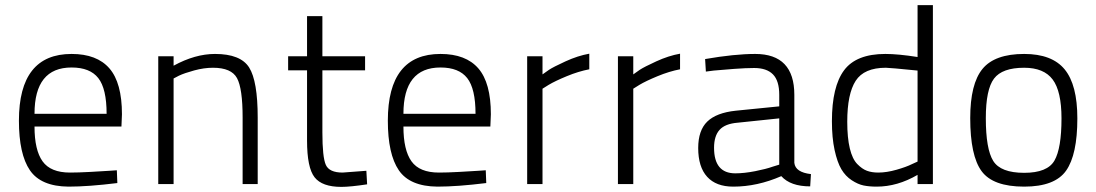

<svg xmlns="http://www.w3.org/2000/svg" viewBox="-20 -720 4288 751"><path d="M254 -45Q286 -45 332 -47.5Q378 -50 408 -52L437 -54L439 -4Q326 10 248 10Q140 9 97 -54Q54 -117 54 -248Q54 -509 260 -509Q359 -509 408 -452.5Q457 -396 457 -273L455 -225H115Q115 -133 146.5 -89Q178 -45 254 -45ZM115 -275H397Q397 -373 364.5 -414.5Q332 -456 260 -456Q115 -456 115 -275Z M659 0H599V-500H659V-463Q743 -509 821 -509Q921 -509 954.5 -456Q988 -403 988 -260V0H929V-260Q929 -374 907 -414.5Q885 -455 813 -455Q778 -455 739.5 -444.5Q701 -434 680 -424L659 -413Z M1408 -445H1241V-202Q1241 -105 1254.5 -75Q1268 -45 1320 -45L1413 -52L1416 1Q1350 11 1315 11Q1240 11 1210.5 -26.5Q1181 -64 1181 -170V-445H1107V-500H1181V-657H1241V-500H1408Z M1697 -45Q1729 -45 1775 -47.5Q1821 -50 1851 -52L1880 -54L1882 -4Q1769 10 1691 10Q1583 9 1540 -54Q1497 -117 1497 -248Q1497 -509 1703 -509Q1802 -509 1851 -452.5Q1900 -396 1900 -273L1898 -225H1558Q1558 -133 1589.5 -89Q1621 -45 1697 -45ZM1558 -275H1840Q1840 -373 1807.5 -414.5Q1775 -456 1703 -456Q1558 -456 1558 -275Z M2042 0V-500H2102V-429Q2111 -436 2127.5 -447Q2144 -458 2192 -480Q2240 -502 2285 -510V-449Q2243 -441 2197 -422Q2151 -403 2126 -388L2102 -373V0Z M2397 0V-500H2457V-429Q2466 -436 2482.5 -447Q2499 -458 2547 -480Q2595 -502 2640 -510V-449Q2598 -441 2552 -422Q2506 -403 2481 -388L2457 -373V0Z M3087 -349V-83Q3091 -46 3152 -39L3149 9Q3072 9 3036 -31Q2942 10 2848 10Q2781 10 2746 -28.5Q2711 -67 2711 -141Q2711 -210 2746.5 -244.5Q2782 -279 2858 -287L3028 -304V-349Q3028 -404 3003.5 -429Q2979 -454 2930 -454Q2898 -454 2851 -450.5Q2804 -447 2772 -444L2741 -440L2738 -489Q2853 -509 2934 -509Q3087 -509 3087 -349ZM3028 -257 2865 -240Q2816 -236 2794.5 -212Q2773 -188 2773 -142Q2773 -42 2856 -42Q2891 -42 2934 -50.5Q2977 -59 3002 -68L3028 -76Z M3629 -700V0H3569V-36Q3490 10 3409 10Q3380 10 3358 5.5Q3336 1 3311.5 -15Q3287 -31 3271 -58Q3255 -85 3244.5 -133Q3234 -181 3234 -246Q3234 -381 3281.5 -445Q3329 -509 3443 -509Q3493 -509 3569 -497V-700ZM3415 -45Q3448 -45 3486.5 -56Q3525 -67 3547 -78L3569 -88V-444Q3459 -455 3445 -455Q3360 -455 3327 -404Q3294 -353 3294 -244Q3294 -181 3304 -139.5Q3314 -98 3333 -78.5Q3352 -59 3371 -52Q3390 -45 3415 -45Z M3986 -509Q4095 -509 4144.5 -448.5Q4194 -388 4194 -257Q4194 -115 4150 -52.5Q4106 10 3986 10Q3864 10 3819.5 -50.5Q3775 -111 3775 -258Q3775 -392 3823 -450.5Q3871 -509 3986 -509ZM3986 -44Q4077 -44 4104.5 -92Q4132 -140 4132 -257Q4132 -363 4097.5 -409Q4063 -455 3986 -455Q3900 -455 3868 -412.5Q3836 -370 3836 -258Q3836 -137 3865 -90.5Q3894 -44 3986 -44Z"/></svg>

Font: TypoPRO Titillium Text
Style: 250 wt
Weight: 300
Designer: Accademia di Belle Arti di Urbino and others
Foundry: Accademia di Belle Arti di Urbino and others.
Version: Version 25.000